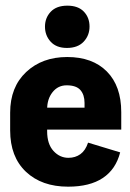

<svg xmlns="http://www.w3.org/2000/svg" viewBox="-20 -663 468 692"><path d="M16.6 -192.9Q16.6 -97.7 73.5 -43.9Q130.4 9.8 225.6 9.8Q303.7 9.8 350.6 -21.5Q397.5 -52.7 413.1 -113.8L297.4 -148.9Q288.1 -120.6 269.8 -107.4Q251.5 -94.2 226.6 -94.2Q195.3 -94.2 172.6 -119.1Q149.9 -144 149.9 -189.9V-269.5Q149.9 -306.2 169.4 -330.8Q189 -355.5 220.2 -355.5Q254.9 -355.5 269.8 -338.4Q284.7 -321.3 284.7 -292V-274.9H90.8V-195.8H417V-258.8Q417 -353 365.2 -405.3Q313.5 -457.5 222.2 -457.5Q131.8 -457.5 74.2 -403.3Q16.6 -349.1 16.6 -256.8ZM142.1 -566.9Q142.1 -535.2 162.6 -512.7Q183.1 -490.2 221.2 -490.2Q260.3 -490.2 281.5 -512.7Q302.7 -535.2 302.7 -567.4Q302.7 -599.6 282.2 -621.1Q261.7 -642.6 222.7 -642.6Q183.6 -642.6 162.8 -620.6Q142.1 -598.6 142.1 -566.9Z"/></svg>

Font: Roboto Flex Super Cond Bold
Style: Regular
Weight: 700
Width: 3
Designer: Berlow after Robertson
Foundry: Google
Version: Version 3.000